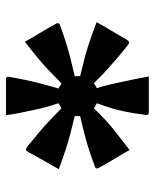

<svg xmlns="http://www.w3.org/2000/svg" viewBox="42 -621 516 640"><g transform="rotate(90 300.0 -301.0)"><path d="M355 -539Q365 -539 363 -529Q358 -489 352.5 -462.5Q347 -436 340.5 -414Q334 -392 324 -366L341 -356Q362 -378 380 -394.5Q398 -411 421.5 -429.5Q445 -448 480 -475Q494 -450 509.5 -424.5Q525 -399 539 -373Q546 -362 534 -359Q481 -339 443.5 -329Q406 -319 367 -310V-292Q400 -284 425.5 -277.5Q451 -271 478.5 -262Q506 -253 544 -239Q530 -214 515 -188Q500 -162 486 -136Q480 -125 470 -133Q442 -156 421.5 -173Q401 -190 382.5 -207.5Q364 -225 341 -248L324 -238Q332 -214 337 -196Q342 -178 346 -158Q352 -130 356 -111Q360 -92 364 -63H244Q234 -63 236 -73Q242 -107 247.5 -132.5Q253 -158 259.5 -182.5Q266 -207 275 -238L258 -248Q234 -224 214 -205Q194 -186 171.5 -167.5Q149 -149 119 -126Q105 -152 89.5 -177Q74 -202 60 -228Q53 -239 64 -243Q99 -256 125.5 -264Q152 -272 177.5 -278.5Q203 -285 234 -292V-310Q201 -318 174 -325Q147 -332 119 -341.5Q91 -351 54 -365Q68 -391 83.5 -416.5Q99 -442 113 -467Q120 -477 128 -471Q158 -447 178.5 -429.5Q199 -412 217 -395.5Q235 -379 257 -356L274 -366Q267 -386 263 -404Q259 -422 254 -444Q249 -467 244.5 -489Q240 -511 235 -539Z"/></g></svg>

Font: Recursive Mn Lnr St
Style: Bold
Weight: 700
Monospace: yes
Version: Version 1.079;hotconv 1.0.112;makeotfexe 2.5.65598; ttfautoh